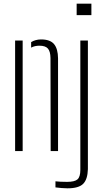

<svg xmlns="http://www.w3.org/2000/svg" viewBox="-20 -820 578 1042"><path d="M62 0V-600H103V0ZM255 0 254 -505Q253.5 -541 240 -556.5Q226.5 -572 194 -572Q181.5 -572 170.2 -569.5Q159 -567 149 -561.5V-591.5Q160.5 -598.5 174 -602.2Q187.5 -606 203 -606Q252 -606 273.2 -580.8Q294.5 -555.5 295 -503V0ZM396 -738V-800H476V-738ZM346 202Q334 202 314 200.5Q294 199 281 197V164Q293 165.5 308.5 166.2Q324 167 344 167Q385.5 167 400.8 153.2Q416 139.5 416 102V-600H457V98Q455.5 153.5 431.2 177.8Q407 202 346 202Z"/></svg>

Font: Big Shoulders Stencil Text Thin Thin
Style: Regular
Weight: 250
Version: Version 2.001